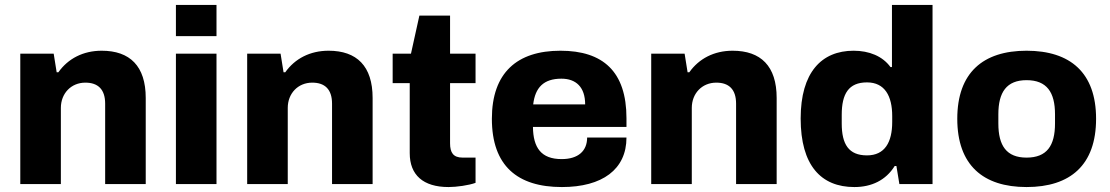

<svg xmlns="http://www.w3.org/2000/svg" viewBox="-20 -744 4488 776"><path d="M62 0H226V-308C226 -366 267 -410 325 -410C376 -410 405 -383 405 -325V0H569V-348C569 -477 505 -539 391 -539C316 -539 255 -507 216 -452H209L197 -527H62Z M691 -598H855V-724H691ZM691 0H855V-527H691Z M979 0H1143V-308C1143 -366 1184 -410 1242 -410C1293 -410 1322 -383 1322 -325V0H1486V-348C1486 -477 1422 -539 1308 -539C1233 -539 1172 -507 1133 -452H1126L1114 -527H979Z M1793 12C1825 12 1875 5 1902 -5V-107H1850C1812 -107 1799 -127 1799 -165V-408H1902V-527H1799V-681H1675L1641 -527H1567V-408H1636V-125C1636 -37 1690 12 1793 12Z M2251 12C2414 12 2512 -59 2512 -188H2353C2353 -134 2317 -101 2250 -101C2167 -101 2135 -147 2134 -231H2512V-266C2512 -455 2417 -539 2245 -539C2070 -539 1968 -450 1968 -264C1968 -74 2071 12 2251 12ZM2135 -322C2143 -390 2177 -426 2249 -426C2308 -426 2345 -392 2345 -322Z M2612 0H2776V-308C2776 -366 2817 -410 2875 -410C2926 -410 2955 -383 2955 -325V0H3119V-348C3119 -477 3055 -539 2941 -539C2866 -539 2805 -507 2766 -452H2759L2747 -527H2612Z M3433 12C3502 12 3560 -15 3596 -73H3603L3615 0H3749V-724H3585V-473H3579C3547 -517 3493 -539 3430 -539C3300 -539 3216 -451 3216 -265C3216 -76 3298 12 3433 12ZM3484 -116C3410 -116 3382 -161 3382 -245V-280C3382 -365 3410 -411 3484 -411C3556 -411 3586 -356 3586 -275V-251C3586 -169 3556 -116 3484 -116Z M4129 12C4306 12 4410 -77 4410 -264C4410 -450 4306 -539 4129 -539C3953 -539 3849 -450 3849 -264C3849 -77 3953 12 4129 12ZM4129 -107C4048 -107 4015 -155 4015 -245V-282C4015 -371 4048 -420 4129 -420C4211 -420 4244 -371 4244 -282V-245C4244 -155 4211 -107 4129 -107Z"/></svg>

Font: Archivo ExtraBold
Style: Regular
Weight: 800
Designer: Hector Gatti
Foundry: Omnibus-Type
Version: Version 2.001